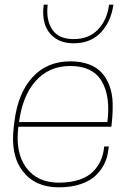

<svg xmlns="http://www.w3.org/2000/svg" viewBox="-20 -800 570 826"><path d="M459 -254.9H59.1Q44.9 -143.6 92.8 -78.9Q140.6 -14.2 232.9 -14.2Q282.7 -14.2 320.3 -26.6Q357.9 -39.1 379.9 -61.3Q401.9 -83.5 413.6 -110.4Q425.3 -137.2 428.2 -169.9H448.2L445.8 -153.8Q442.4 -123 429.4 -96.2Q416.5 -69.3 392.6 -45.7Q368.7 -22 327.6 -8.1Q286.6 5.9 232.9 5.9Q131.3 5.9 77.9 -63.5Q24.4 -132.8 39.1 -252.9L42 -276.9Q57.1 -399.4 119.9 -467.8Q182.6 -536.1 282.2 -536.1Q328.1 -536.1 362.5 -523.2Q397 -510.3 418 -486.8Q439 -463.4 451.2 -430.4Q463.4 -397.5 464.6 -357.2Q465.8 -316.9 460.9 -271ZM282.2 -516.1Q191.4 -516.1 134 -452.1Q76.7 -388.2 62 -274.9H441.9Q456.1 -386.2 417.2 -451.2Q378.4 -516.1 282.2 -516.1ZM296.9 -613.8Q247.6 -613.8 215.8 -637Q184.1 -660.2 172.9 -696.8Q161.6 -733.4 168 -779.8H185.1Q177.2 -714.8 204.6 -673.3Q231.9 -631.8 296.9 -631.8Q362.8 -631.8 402.1 -673.6Q441.4 -715.3 449.2 -779.8H467.8Q458 -707.5 414.1 -660.6Q370.1 -613.8 296.9 -613.8Z"/></svg>

Font: Cooper Hewitt
Style: Thin Italic
Weight: 702
Designer: Village Type and Design LLC
Foundry: Cooper Hewitt Smithsonian Design Museum
Version: 1.000